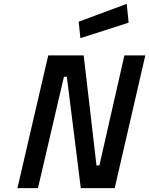

<svg xmlns="http://www.w3.org/2000/svg" viewBox="-20 -971 770 991"><path d="M395 -774 386 -859 634 -951 644 -854ZM70 0 229 -685H412L478 -117H493L622 -685H730L572 0H397L325 -575H310L176 0Z"/></svg>

Font: Titillium Web
Style: SemiBold Italic
Weight: 600
Italic angle: -13°
Version: Version 1.001;PS 57.000;hotconv 1.0.70;makeotf.lib2.5.55311